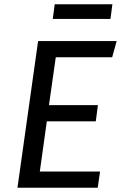

<svg xmlns="http://www.w3.org/2000/svg" viewBox="-20 -882 569 902"><path d="M507 -613H242L210 -388H440L430 -312H200L167 -76H450L439 0H62L159 -689H528ZM228 -793 237 -862H508L499 -793Z"/></svg>

Font: FiraGO
Style: Italic
Weight: 400
Italic angle: -8°
Designer: bBox Type GmbH
Foundry: bBox Type GmbH
Version: Version 1.001